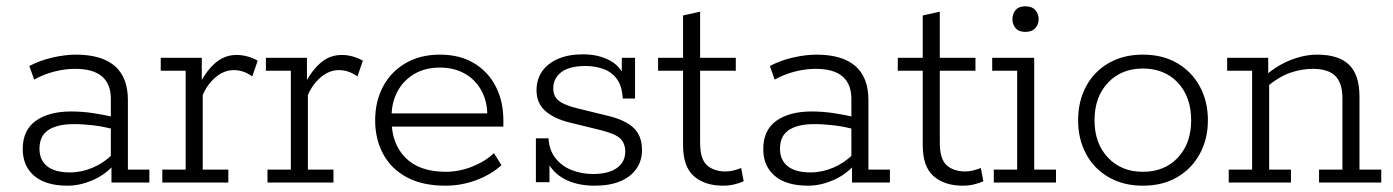

<svg xmlns="http://www.w3.org/2000/svg" viewBox="-20 -578 4411 608"><path d="M194 10Q125 10 88.5 -21Q52 -52 52 -106Q52 -166 93.5 -195.5Q135 -225 205 -225Q239 -225 273.5 -220Q308 -215 346 -206L331 -197V-265Q331 -312 303 -336Q275 -360 218 -360Q186 -360 152.5 -351.5Q119 -343 88 -326L73 -369Q107 -387 147 -396Q187 -405 220 -405Q302 -405 343.5 -369Q385 -333 385 -261V-41H453V0H333V-61L341 -56Q311 -23 271.5 -6.5Q232 10 194 10ZM202 -32Q238 -32 273.5 -47Q309 -62 337 -90L331 -71V-184L346 -167Q310 -177 276.5 -181Q243 -185 214 -185Q162 -185 133.5 -166.5Q105 -148 105 -107Q105 -71 129.5 -51.5Q154 -32 202 -32Z M494 0V-41H568V-354H489V-395H619V-301L609 -305Q630 -350 660 -377Q690 -404 729 -404Q763 -404 796 -386L779 -336Q763 -347 749 -351.5Q735 -356 720 -356Q690 -356 663.5 -334Q637 -312 622 -277V-41H703V0Z M827 0V-41H901V-354H822V-395H952V-301L942 -305Q963 -350 993 -377Q1023 -404 1062 -404Q1096 -404 1129 -386L1112 -336Q1096 -347 1082 -351.5Q1068 -356 1053 -356Q1023 -356 996.5 -334Q970 -312 955 -277V-41H1036V0Z M1391 10Q1317 10 1267.5 -17Q1218 -44 1193 -91Q1168 -138 1168 -197Q1168 -257 1193 -304Q1218 -351 1264.5 -378Q1311 -405 1373 -405Q1436 -405 1481 -378Q1526 -351 1550 -304Q1574 -257 1574 -197V-177H1202V-219H1523Q1522 -260 1503.5 -293Q1485 -326 1451.5 -345Q1418 -364 1373 -364Q1326 -364 1291.5 -343.5Q1257 -323 1238.5 -288Q1220 -253 1220 -210V-197Q1220 -123 1264 -78.5Q1308 -34 1392 -34Q1434 -34 1475.5 -50.5Q1517 -67 1544 -93L1568 -55Q1535 -25 1488 -7.5Q1441 10 1391 10Z M1863 10Q1803 10 1761.5 -14.5Q1720 -39 1703 -90L1720 -97V-1H1677V-140H1717Q1719 -102 1739.5 -76.5Q1760 -51 1791.5 -39Q1823 -27 1857 -27Q1907 -27 1933.5 -46Q1960 -65 1960 -98Q1960 -123 1945 -138.5Q1930 -154 1882 -166L1784 -190Q1735 -202 1707 -226.5Q1679 -251 1679 -292Q1679 -327 1697 -352.5Q1715 -378 1748 -392Q1781 -406 1826 -406Q1876 -406 1913 -385.5Q1950 -365 1963 -320L1949 -316V-395H1991V-266H1952Q1950 -306 1933 -328.5Q1916 -351 1889.5 -360Q1863 -369 1835 -369Q1783 -369 1757.5 -349.5Q1732 -330 1732 -298Q1732 -273 1749.5 -259Q1767 -245 1808 -235L1906 -211Q1960 -198 1986.5 -173Q2013 -148 2013 -103Q2013 -68 1994.5 -42.5Q1976 -17 1943 -3.5Q1910 10 1863 10Z M2270 10Q2212 10 2177.5 -20Q2143 -50 2143 -118V-354H2064V-395H2143V-529L2197 -541V-395H2310V-354H2197V-127Q2197 -74 2219 -54.5Q2241 -35 2278 -35Q2291 -35 2304 -38.5Q2317 -42 2327 -46L2335 -4Q2322 2 2305 6Q2288 10 2270 10Z M2539 10Q2470 10 2433.5 -21Q2397 -52 2397 -106Q2397 -166 2438.5 -195.5Q2480 -225 2550 -225Q2584 -225 2618.5 -220Q2653 -215 2691 -206L2676 -197V-265Q2676 -312 2648 -336Q2620 -360 2563 -360Q2531 -360 2497.5 -351.5Q2464 -343 2433 -326L2418 -369Q2452 -387 2492 -396Q2532 -405 2565 -405Q2647 -405 2688.5 -369Q2730 -333 2730 -261V-41H2798V0H2678V-61L2686 -56Q2656 -23 2616.5 -6.5Q2577 10 2539 10ZM2547 -32Q2583 -32 2618.5 -47Q2654 -62 2682 -90L2676 -71V-184L2691 -167Q2655 -177 2621.5 -181Q2588 -185 2559 -185Q2507 -185 2478.5 -166.5Q2450 -148 2450 -107Q2450 -71 2474.5 -51.5Q2499 -32 2547 -32Z M3029 10Q2971 10 2936.5 -20Q2902 -50 2902 -118V-354H2823V-395H2902V-529L2956 -541V-395H3069V-354H2956V-127Q2956 -74 2978 -54.5Q3000 -35 3037 -35Q3050 -35 3063 -38.5Q3076 -42 3086 -46L3094 -4Q3081 2 3064 6Q3047 10 3029 10Z M3127 0V-41H3201V-354H3122V-395H3255V-41H3324V0ZM3227 -477Q3206 -477 3196 -489Q3186 -501 3186 -517Q3186 -534 3196 -546Q3206 -558 3227 -558Q3248 -558 3258.5 -546Q3269 -534 3269 -517Q3269 -501 3258.5 -489Q3248 -477 3227 -477Z M3599 10Q3537 10 3490.5 -17Q3444 -44 3419 -91Q3394 -138 3394 -197Q3394 -257 3419 -304Q3444 -351 3490.5 -378Q3537 -405 3599 -405Q3662 -405 3708 -378Q3754 -351 3779.5 -304Q3805 -257 3805 -197Q3805 -138 3779.5 -91Q3754 -44 3708 -17Q3662 10 3599 10ZM3599 -34Q3668 -34 3710 -79Q3752 -124 3752 -197Q3752 -271 3710 -316Q3668 -361 3599 -361Q3531 -361 3488.5 -316Q3446 -271 3446 -197Q3446 -124 3488.5 -79Q3531 -34 3599 -34Z M3871 0V-41H3945V-354H3866V-395H3996V-340L3984 -336Q4022 -370 4066 -387.5Q4110 -405 4151 -405Q4219 -405 4252 -373Q4285 -341 4285 -272V-41H4354V0H4157V-41H4231V-267Q4231 -315 4208.5 -337.5Q4186 -360 4137 -360Q4102 -360 4065.5 -347.5Q4029 -335 3985 -298L3999 -324V-41H4068V0Z"/></svg>

Font: Rokkitt SemiBold Light
Style: Regular
Weight: 300
Version: Version 3.103